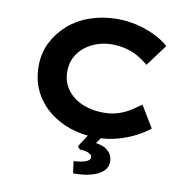

<svg xmlns="http://www.w3.org/2000/svg" viewBox="-99 -811 1135 1154"><g transform="rotate(10 468.0 -234.0)"><path d="M526 10Q437 10 361 -16Q285 -42 227.5 -90.5Q170 -139 138.5 -205Q107 -271 107 -353Q107 -433 140 -498.5Q173 -564 229.5 -613Q286 -662 362.5 -688Q439 -714 526 -714Q589 -714 648 -699.5Q707 -685 757.5 -660Q808 -635 842 -605L744 -473Q717 -496 684 -515.5Q651 -535 610 -546.5Q569 -558 517 -558Q473 -558 431.5 -544Q390 -530 356 -504Q322 -478 302 -439Q282 -400 282 -351Q282 -301 303 -262.5Q324 -224 360 -197.5Q396 -171 442 -158Q488 -145 538 -145Q591 -145 632 -159Q673 -173 705 -194Q737 -215 762 -233L842 -101Q813 -77 764.5 -51Q716 -25 655 -7.5Q594 10 526 10ZM423 246 413 173Q436 172 459 168Q482 164 497.5 155Q513 146 513 133Q513 121 501.5 113Q490 105 473 101.5Q456 98 439 98L423 81L491 -24H573L527 43Q575 49 602.5 74.5Q630 100 630 139Q630 170 610.5 191Q591 212 560 224.5Q529 237 492.5 242Q456 247 423 246Z"/></g></svg>

Font: Lexend Tera
Style: Bold
Weight: 700
Designer: Bonnie Shaver-Troup, Thomas Jockin
Foundry: Lexend
Version: Version 1.007